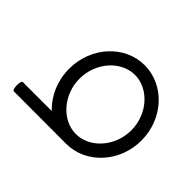

<svg xmlns="http://www.w3.org/2000/svg" viewBox="-177 -916 1102 1102"><g transform="rotate(-45 374.5 -365.0)"><path d="M59.5 -718.7 58.9 -292.6C58.9 -131.1 202.1 0 377.9 0C553.7 0 696.9 -131.1 696.9 -292.6C696.9 -454.1 552.9 -585.2 376.1 -585.2C279.3 -585.2 192.4 -546 133.6 -484C133.6 -514.6 133.6 -689.1 133.6 -719.7C133.6 -734.7 59.5 -733.7 59.5 -718.7ZM618.1 -292.6C618.1 -181.1 510.4 -82.5 378 -82.5C245.7 -82.5 137.9 -181.1 137.9 -292.6C137.9 -404.1 245.7 -502.7 378 -502.7C510.4 -502.7 618.1 -404.1 618.1 -292.6Z"/></g></svg>

Font: Hi.
Style: Tall Regular
Weight: 400
Designer: Mew Too, Robert Jablonski
Foundry: Cannot Into Space Fonts
Version: Version 1.996